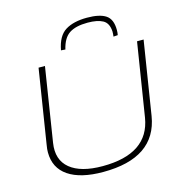

<svg xmlns="http://www.w3.org/2000/svg" viewBox="-130 -1033 1097 1160"><g transform="rotate(-15 418.5 -453.0)"><path d="M373 10Q232 10 156 -41.5Q80 -93 80 -191Q80 -202 81 -212Q82 -222 85 -240L158 -700H198L125 -238Q109 -135 176 -80Q243 -25 379 -25Q666 -25 701 -242L774 -700H815L742 -241Q701 10 373 10ZM518 -916Q597 -916 635.5 -890.5Q674 -865 674 -798Q674 -780 671 -766L644 -764Q645 -773 645.5 -780.5Q646 -788 646 -796Q643 -849 609 -867.5Q575 -886 514 -886Q440 -886 399.5 -859.5Q359 -833 343 -764L316 -766Q332 -853 383 -884.5Q434 -916 518 -916Z"/></g></svg>

Font: Georama Extended ExtraLight
Style: Italic
Weight: 200
Width: 7
Italic angle: -9°
Designer: Jean-Baptiste Levee
Foundry: Production Type
Version: Version 1.000